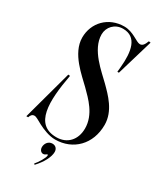

<svg xmlns="http://www.w3.org/2000/svg" viewBox="-221 -782 867 1037"><g transform="rotate(30 212.0 -263.0)"><path d="M211.4 8C322.4 8 404.4 -73 404.4 -194C404.4 -281 338.4 -344 293.4 -389C248.4 -434 145.4 -514 145.4 -609.5C145.4 -654.9 180.2 -694 231.4 -694C318.9 -694 332.4 -609 323.4 -510L320.4 -477H330L397 -703L385.4 -705C375.4 -679 366.4 -667 350.4 -667C327.4 -667 288.4 -708 231.4 -708C132.4 -708 63.4 -635 63.4 -543C63.4 -443 166.4 -363 211.4 -318C256.4 -273 322.4 -211.5 322.4 -124.5C322.4 -53.2 278.2 -6 211.4 -6C73 -6 77.5 -153.5 109.9 -330L98.5 -331.5L14.5 -23.5H25.9C29.9 -37.5 37.9 -47.5 50.9 -48C63.4 -48.5 78.9 -37 104.9 -23.5C133.9 -8.5 174.4 8 211.4 8ZM184.2 181.7C222.1 141.4 243.9 98 243.9 67.7C243.9 47.3 230.9 34 211.2 34C184.9 34 170.6 58 170.6 78.3C170.6 95.7 181.6 107.7 194.6 107.7C198.9 107.7 203.6 106.3 207.9 103.3C211.6 101 214.2 98 217.2 98C218.9 98 220.2 99.7 220.2 102.3C220.2 119 194.7 159 179 176.5Z"/></g></svg>

Font: Picaflor 36 pt
Style: Regular
Weight: 400
Designer: Ariel Martín Pérez
Foundry: Tunera Type Foundry
Version: Version 1.000;hotconv 1.0.109;makeotfexe 2.5.65596